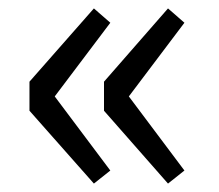

<svg xmlns="http://www.w3.org/2000/svg" viewBox="-20 -510 519 456"><path d="M203 -74 242 -105 110 -281 242 -456 203 -490 50 -316V-247ZM379 -74 418 -105 286 -281 418 -456 379 -490 227 -316V-247Z"/></svg>

Font: ChiuKong Gothic CL
Style: Regular
Weight: 400
Designer: Ryoko NISHIZUKA 西塚涼子 (kana, bopomofo & ideographs); Paul D. Hunt (Latin, Greek & Cyrillic); Sandoll Communications 산돌커뮤니
Foundry: Adobe
Version: Version 1.300